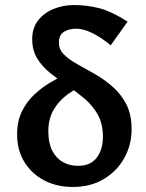

<svg xmlns="http://www.w3.org/2000/svg" viewBox="-20 -730 579 763"><path d="M269 13Q206 13 156 -13Q106 -39 77 -86Q48 -133 48 -196Q48 -248 67 -287Q86 -326 116 -354Q146 -382 178 -401Q210 -420 237.5 -432Q265 -444 279 -450L327 -397Q285 -381 249.5 -355.5Q214 -330 193 -293.5Q172 -257 172 -208Q172 -162 187.5 -131.5Q203 -101 230 -86Q257 -71 290 -71Q326 -71 347.5 -87Q369 -103 379 -129Q389 -155 389 -186Q389 -238 368.5 -274.5Q348 -311 316 -338Q284 -365 248.5 -389Q213 -413 181 -438.5Q149 -464 128.5 -496.5Q108 -529 108 -575Q108 -619 131.5 -649Q155 -679 193 -694.5Q231 -710 274 -710Q327 -710 376 -697Q425 -684 487 -644L420 -550Q384 -580 348 -598Q312 -616 283 -616Q254 -616 234 -603.5Q214 -591 214 -560Q214 -533 235 -512.5Q256 -492 289 -474Q322 -456 358.5 -435Q395 -414 428 -385Q461 -356 482 -315.5Q503 -275 503 -216Q503 -155 474.5 -103Q446 -51 393.5 -19Q341 13 269 13Z"/></svg>

Font: Ysabeau
Style: Bold
Weight: 700
Designer: Christian Thalmann (Catharsis Fonts)
Version: Version 2.000;gftools[0.9.27.dev2+g8671c4b]